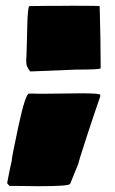

<svg xmlns="http://www.w3.org/2000/svg" viewBox="-20 -538 398 665"><path d="M140.6 -213.4 262.7 -214.8Q327.1 -214.8 327.1 -209.5V-203.6Q309.6 -154.3 280.3 -64.5L257.3 7.3L250.5 31.2L239.7 57.6Q237.3 64.9 231.2 78.6Q225.1 92.3 222.7 99.1Q217.8 106.9 115.2 106.9L37.6 106H13.2Q4.4 97.2 4.9 95.7L7.8 80.1Q16.6 34.7 20.5 20Q20.5 6.8 44.4 -103.5Q68.4 -213.9 80.6 -213.9H95.2L110.4 -213.4ZM171.9 -517.6 230.5 -518.1Q325.2 -518.1 325.2 -516.6Q328.6 -396 328.6 -316.9V-300.3L326.7 -300.8Q322.8 -296.9 243.7 -296.9L84.5 -290.5Q75.2 -303.2 73 -309.6Q70.8 -315.9 70.8 -327.6V-334Q71.3 -335.9 71.3 -336.4L72.8 -381.3Q73.2 -387.2 74.5 -449Q75.7 -510.7 81.5 -517.1H99.6L135.7 -517.6Z"/></svg>

Font: Bowlby One
Style: Regular
Weight: 400
Designer: vernon adams
Foundry: vernon adams
Version: Version 1.000